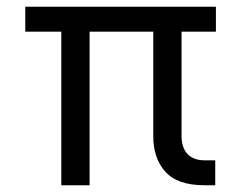

<svg xmlns="http://www.w3.org/2000/svg" viewBox="-20 -550 698 570"><path d="M588 0Q507 0 471 -40Q435 -80 435 -146V-456H246V0H162V-456H55V-530H621V-456H519V-146Q519 -112 536.5 -93Q554 -74 588 -74H619V0Z"/></svg>

Font: Geist
Style: Regular
Weight: 400
Designer: Basement.studio, Andrés Briganti, Mateo Zaragoza
Foundry: Basement.studio, Vercel, Andrés Briganti, Guido Ferreyra, Mateo Zaragoza
Version: Version 1.401